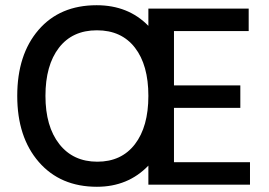

<svg xmlns="http://www.w3.org/2000/svg" viewBox="-20 -707 1028 735"><path d="M937 0H548V-73Q470 8 351 8Q211 8 128.5 -87Q46 -182 46 -340Q46 -498 127.5 -592.5Q209 -687 350 -687Q471 -687 548 -608V-674H932V-588H646V-380H900V-294H646V-86H937ZM205.5 -524Q154 -457 154 -340Q154 -223 207 -155.5Q260 -88 352.5 -88Q445 -88 496.5 -155Q548 -222 548 -340Q548 -458 496.5 -524.5Q445 -591 351 -591Q257 -591 205.5 -524Z"/></svg>

Font: Hind Mysuru Medium
Style: Regular
Weight: 500
Designer: Manushi Parikh, Hitesh Malaviya
Foundry: Indian Type Foundry
Version: Version 0.703;PS 1.0;hotconv 1.0.86;makeotf.lib2.5.63406